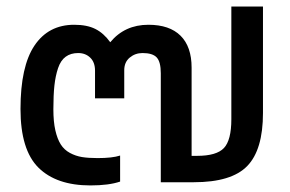

<svg xmlns="http://www.w3.org/2000/svg" viewBox="-20 -560 892 590"><path d="M257.8 9.8Q153.3 9.8 98.1 -44.9Q43 -99.6 43 -225.1Q43 -356 85.9 -419.9Q128.9 -483.9 208 -483.9Q247.6 -483.9 273.2 -470.9Q298.8 -458 318.8 -430.2Q363.3 -483.9 436 -483.9Q501 -483.9 534.9 -450.2Q568.8 -416.5 568.8 -352.1V-81.1H585.9Q645.5 -81.1 668.2 -105.2Q690.9 -129.4 690.9 -193.8V-540H788.1V-212.9Q788.1 -99.6 739.7 -49.8Q691.4 0 575.2 0H474.1V-335Q474.1 -369.6 461.7 -383.3Q449.2 -397 418 -397Q395.5 -397 378.7 -383.1Q361.8 -369.1 361.8 -344.2V-257.8H272V-342.8Q272 -368.7 257.3 -382.8Q242.7 -397 220.2 -397Q197.3 -397 181.9 -385.7Q166.5 -374.5 158.4 -350.6Q150.4 -326.7 147.2 -297.1Q144 -267.6 144 -224.1Q144 -186 150.1 -159.4Q156.2 -132.8 166.7 -116.2Q177.2 -99.6 194.8 -90.1Q212.4 -80.6 231.9 -77.4Q251.5 -74.2 279.8 -74.2Q325.2 -74.2 349.1 -82V-2Q314.5 9.8 257.8 9.8Z"/></svg>

Font: Kanit
Style: Regular
Weight: 400
Designer: Katatrad Team
Foundry: CadsonDemak
Version: Version 1.000;PS 001.000;hotconv 1.0.88;makeotf.lib2.5.64775